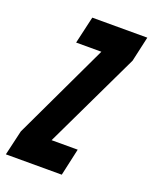

<svg xmlns="http://www.w3.org/2000/svg" viewBox="-157 -762 667 836"><g transform="rotate(20 176.5 -344.0)"><path d="M-26 0 1 -116 212 -562H95L124 -688H379L353 -572L140 -126H261L233 0Z"/></g></svg>

Font: Saira Ultra Condensed Black
Style: Italic
Weight: 900
Width: 1
Italic angle: -12°
Designer: Hector Gatti with collaboration of the Omnibus-Type team
Foundry: Omnibus-Type
Version: Version 1.001; ttfautohint (v1.8)